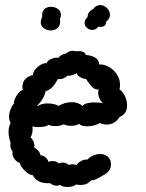

<svg xmlns="http://www.w3.org/2000/svg" viewBox="-20 -747 580 763"><path d="M485 -328Q485 -294 455 -282Q447 -268 433.5 -260Q420 -252 404 -252Q391 -252 377 -258Q369 -253 355 -249Q341 -245 327 -245Q303 -245 294 -255Q284 -247 262 -247Q246 -247 233 -253Q219 -246 201 -246Q184 -246 173 -251Q163 -242 132 -242Q115 -242 109 -245Q112 -216 101 -202Q120 -183 116 -161Q117 -160 127 -153Q137 -146 141 -130Q152 -130 161.5 -121Q171 -112 173 -103Q177 -107 189 -107Q198 -107 205 -104Q212 -101 213 -97Q220 -101 229 -101Q242 -101 253 -92Q263 -94 268 -94Q278 -94 285 -91Q288 -99 301 -106.5Q314 -114 328 -113Q336 -123 350 -129Q364 -135 378 -135Q405 -135 417 -113Q421 -105 421 -94Q421 -70 399 -56Q394 -53 382 -45.5Q370 -38 360 -34Q350 -30 342 -30Q327 -12 301 -12Q289 -12 283 -14Q271 -4 248 -4Q227 -4 219 -12Q212 -9 205 -9Q191 -9 179 -19Q128 -16 110 -51Q96 -51 78.5 -68.5Q61 -86 59 -99Q36 -108 30 -132Q29 -140 30 -147Q26 -148 23.5 -155.5Q21 -163 21 -171Q21 -177 22 -179Q14 -203 14 -223Q14 -243 22 -259Q16 -270 16 -283Q16 -299 23 -315Q30 -331 36 -336Q34 -341 39 -353.5Q44 -366 52.5 -376.5Q61 -387 70 -389L69 -400Q69 -439 111 -449Q111 -466 131 -482Q151 -498 166 -496Q168 -507 185.5 -513.5Q203 -520 212 -517Q220 -530 244 -535Q253 -545 270 -545Q275 -545 283 -543L292 -544Q304 -544 312.5 -539.5Q321 -535 320 -529Q342 -527 357 -519Q372 -511 375 -490Q388 -493 408 -483.5Q428 -474 442.5 -454.5Q457 -435 457 -409Q457 -403 455 -391Q466 -386 475.5 -367Q485 -348 485 -328ZM357 -340Q379 -340 391 -336Q383 -340 376.5 -353.5Q370 -367 370 -379Q370 -387 373 -391Q359 -390 349.5 -398.5Q340 -407 332.5 -418Q325 -429 321 -434Q316 -431 300.5 -439.5Q285 -448 284 -457Q280 -452 267 -448.5Q254 -445 247 -446Q244 -441 233 -436Q222 -431 210 -433Q200 -414 189 -402Q178 -390 161 -384Q159 -370 148.5 -353Q138 -336 127 -327L131 -326Q145 -336 169 -336Q183 -336 195.5 -333Q208 -330 213 -326Q237 -341 266 -341Q290 -341 308 -326Q318 -340 357 -340ZM347 -628Q335 -628 325.5 -636.5Q316 -645 316 -656Q316 -668 328 -680Q329 -701 350 -711Q362 -727 378 -727Q393 -727 405 -715Q417 -703 417 -688Q417 -672 401 -660Q402 -650 395.5 -645Q389 -640 379 -640L371 -641Q361 -628 347 -628ZM142 -658Q142 -644 154 -635Q166 -626 181 -626Q197 -626 208 -635Q219 -644 219 -662Q219 -668 218 -671Q222 -679 222 -688Q222 -703 210 -711.5Q198 -720 183 -720Q166 -720 155.5 -710Q145 -700 148 -680Q142 -668 142 -658Z"/></svg>

Font: Pangolin
Style: Regular
Weight: 400
Designer: Kevin Burke
Foundry: Google, Inc.
Version: Version 1.101